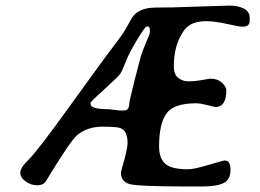

<svg xmlns="http://www.w3.org/2000/svg" viewBox="-20 -696 939 693"><path d="M427.2 -297.4Q446.3 -297.4 446.3 -320.8Q446.3 -328.6 466.8 -410.4Q487.3 -492.2 494.4 -511Q501.5 -529.8 511.2 -552.2Q521 -574.7 521 -579.1V-585.4Q521 -600.6 513.7 -600.6H510.7Q501 -600.6 453.6 -515.6Q442.4 -495.1 431.6 -467.5Q420.9 -439.9 413.6 -429.2Q406.2 -418.5 356.7 -373.8Q307.1 -329.1 307.1 -325.2V-319.8Q307.1 -301.8 373.5 -301.8L410.6 -297.4ZM881.3 -631.3V-620.6Q881.3 -599.6 855.5 -599.6Q843.8 -599.6 799.3 -609.6Q754.9 -619.6 725.1 -619.6Q668.9 -619.6 645.5 -587.9Q607.4 -536.6 607.4 -457Q607.4 -426.8 623.5 -414.6Q639.6 -402.3 660.4 -402.3Q681.2 -402.3 703.6 -406.2L737.8 -412.1Q765.6 -412.1 781.2 -397.5Q796.9 -382.8 796.9 -370.6Q796.9 -309.6 756.8 -309.6Q755.4 -309.6 729.2 -316.4Q703.1 -323.2 688 -323.2Q607.4 -323.2 580.8 -286.4Q554.2 -249.5 554.2 -168Q554.2 -125 576.2 -105Q598.1 -85 659.2 -85Q679.7 -85 732.7 -100.8Q785.6 -116.7 791.5 -116.7Q812 -116.7 812 -82.3Q812 -47.9 787.4 -35.4Q762.7 -22.9 708.5 -22.9H663.6Q478 -22.9 447.3 -31.7Q416.5 -40.5 416.5 -73.7L419.9 -88.4L429.7 -122.6Q440.4 -163.6 440.4 -180.2Q440.4 -222.7 415.5 -233.4Q403.3 -238.8 349.6 -238.8Q295.9 -238.8 258.8 -208.5Q234.4 -188.5 146 -42.5Q136.7 -27.3 114.3 -27.3Q91.8 -27.3 72.5 -41.3Q53.2 -55.2 53.2 -73Q53.2 -90.8 84.2 -120.8Q115.2 -150.9 236.3 -319.1Q357.4 -487.3 391.8 -531.7Q426.3 -576.2 440.7 -603.8Q455.1 -631.3 461.9 -639.2Q481 -661.6 517.6 -667Q533.7 -669.4 604 -669.4L807.6 -675.8Q839.8 -675.8 860.6 -664.8Q881.3 -653.8 881.3 -631.3Z"/></svg>

Font: Averia Libre
Style: Italic
Weight: 400
Italic angle: -7.90001°
Version: Version 1.002